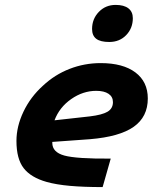

<svg xmlns="http://www.w3.org/2000/svg" viewBox="-20 -749 654 782"><path d="M431 -103 398 13Q321 13 265 8Q209 3 170 -8Q106 -26 76.5 -64Q47 -102 47 -175Q47 -234 75.5 -294Q104 -354 155 -400Q203 -445 263.5 -468.5Q324 -492 390 -492Q481 -492 531.5 -454Q582 -416 582 -348Q582 -273 524.5 -232.5Q467 -192 346 -182L193 -171Q193 -170 193 -169.5Q193 -169 193 -167Q193 -129 242 -115.5Q291 -102 431 -103ZM440 -333Q440 -355 422 -367Q404 -379 372 -379Q318 -379 270 -345.5Q222 -312 202 -259L346 -275Q396 -281 418 -294Q440 -307 440 -333ZM521 -675Q521 -634 494 -606Q467 -578 425 -578Q389 -578 372 -591Q355 -604 355 -631Q355 -672 382.5 -700.5Q410 -729 451 -729Q485 -729 503 -715Q521 -701 521 -675Z"/></svg>

Font: Intel One Mono
Style: Bold Italic
Weight: 700
Italic angle: -16°
Monospace: yes
Designer: Fred Shallcrass
Foundry: Frere-Jones Type LLC
Version: Version 1.400;hotconv 1.1.0;makeotfexe 2.6.0;FJTRelease1.4